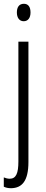

<svg xmlns="http://www.w3.org/2000/svg" viewBox="-27 -752 241 1013"><path d="M62 -686C62 -659 75 -640 98 -640C121 -640 134 -658 134 -686C134 -713 124 -732 99 -732C73 -732 62 -713 62 -686ZM32 241C89 240 123 203 123 103V-532H70V100C70 162 58 191 24 191C14 191 2 188 -7 184V233C3 238 15 241 32 241Z"/></svg>

Font: Noto Sans Lao ExtraCondensed Light
Style: Regular
Weight: 300
Width: 2
Designer: Monotype Design Team
Foundry: Monotype Imaging Inc.
Version: Version 2.003